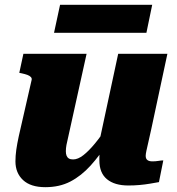

<svg xmlns="http://www.w3.org/2000/svg" viewBox="-20 -764 733 796"><path d="M263 -197Q258 -177 255.5 -163Q253 -149 253 -137Q253 -126 256 -118.5Q259 -111 265.5 -107Q272 -103 283 -103Q303 -103 325.5 -120.5Q348 -138 374 -169.5Q400 -201 427 -243L430 -177Q394 -120 355.5 -77.5Q317 -35 272 -11.5Q227 12 168 12Q107 12 75.5 -17.5Q44 -47 44 -95Q44 -118 47.5 -143Q51 -168 58 -200L111 -432Q113 -439 108 -444.5Q103 -450 93.5 -453.5Q84 -457 70 -460L60 -462L77 -541H339ZM607 -228Q600 -196 595 -174.5Q590 -153 587 -139Q584 -125 584 -118Q584 -106 591 -100.5Q598 -95 612 -95Q625 -95 637 -97Q649 -99 657 -99L639 -9Q622 -6 601.5 -2.5Q581 1 558.5 3Q536 5 512 5Q455 5 423.5 -21Q392 -47 392 -99Q392 -104 392 -110.5Q392 -117 392.5 -126.5Q393 -136 394 -147L383 -136L470 -541H674ZM229 -744H611L587 -628H204Z"/></svg>

Font: Roboto Serif 20pt ExtraBold
Style: Italic
Weight: 800
Italic angle: -10°
Version: Version 1.007